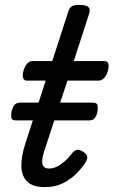

<svg xmlns="http://www.w3.org/2000/svg" viewBox="-20 -750 465 786"><path d="M163 16Q114 16 91 -7Q68 -30 67.5 -70.5Q67 -111 84 -163L167 -420H90Q79 -420 75 -430Q71 -440 76 -460Q82 -480 91.5 -490Q101 -500 112 -500H194L258 -698Q264 -718 273.5 -724Q283 -730 303 -730Q334 -730 342.5 -720.5Q351 -711 344 -691L282 -500H408Q419 -500 423 -490.5Q427 -481 422 -460Q416 -441 406 -430.5Q396 -420 385 -420H256L160 -128Q149 -93 154.5 -76.5Q160 -60 180 -60Q206 -60 231.5 -79Q257 -98 277 -125Q285 -134 295 -136.5Q305 -139 320 -129Q336 -119 337 -109Q338 -99 333 -90Q321 -69 298 -44.5Q275 -20 241.5 -2Q208 16 163 16ZM46 -257Q28 -257 26.5 -268Q25 -279 27 -292Q30 -306 37.5 -318Q45 -330 64 -330H359Q378 -330 379.5 -318Q381 -306 379 -292Q376 -279 369 -268Q362 -257 344 -257Z"/></svg>

Font: Playwrite SK
Style: Regular
Weight: 400
Designer: Veronika Burian, José Scaglione
Foundry: TypeTogether
Version: Version 1.002